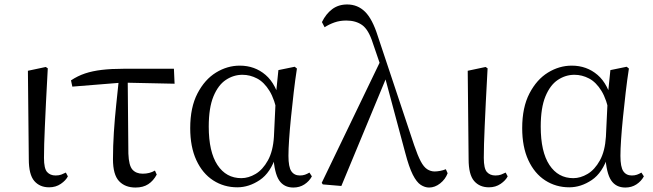

<svg xmlns="http://www.w3.org/2000/svg" viewBox="-20 -825 2925 860"><path d="M200 14Q158 14 133.5 -14.5Q109 -43 109 -112L105 -508L185 -525L194 -519Q189 -430 186 -367Q183 -304 181 -259Q179 -214 178 -180.5Q177 -147 177 -118Q177 -70 191 -54.5Q205 -39 229 -39Q244 -39 254.5 -43Q265 -47 275 -52L284 -35Q275 -17 252.5 -1.5Q230 14 200 14Z M304 -437 298 -465Q328 -485 361 -496Q394 -507 436 -512Q478 -517 533 -517H759L762 -450L527 -455ZM587 15Q540 15 513 -14Q486 -43 486 -112Q486 -170 490 -232Q494 -294 500.5 -355.5Q507 -417 513 -475H552L555 -137Q557 -83 573.5 -65Q590 -47 619 -47Q635 -47 648.5 -50.5Q662 -54 674 -61L682 -43Q667 -15 644 0Q621 15 587 15Z M1043 14Q983 14 935 -17Q887 -48 859.5 -107.5Q832 -167 832 -251Q832 -344 864.5 -406.5Q897 -469 947.5 -500Q998 -531 1054 -531Q1121 -531 1169.5 -489.5Q1218 -448 1238 -358H1245L1223 -313Q1211 -379 1187 -418Q1163 -457 1131.5 -473.5Q1100 -490 1066 -490Q1026 -490 991.5 -467Q957 -444 936 -393Q915 -342 915 -258Q915 -145 954 -86Q993 -27 1061 -27Q1093 -27 1125 -46Q1157 -65 1180 -106.5Q1203 -148 1207 -213L1216 -403L1227 -511L1300 -526L1310 -518Q1302 -467 1295.5 -410.5Q1289 -354 1283.5 -300Q1278 -246 1275 -201Q1272 -156 1272 -127Q1272 -77 1285 -58Q1298 -39 1323 -39Q1336 -39 1346 -42.5Q1356 -46 1366 -52L1377 -35Q1365 -13 1343.5 1Q1322 15 1294 15Q1252 15 1230.5 -17Q1209 -49 1204 -128H1217Q1192 -51 1143.5 -18.5Q1095 14 1043 14Z M1426 1 1421 -6 1687 -558 1714 -486 1509 8ZM1902 15Q1883 15 1864.5 3Q1846 -9 1829 -42.5Q1812 -76 1795 -141L1703 -484L1700 -486L1650 -632Q1631 -692 1602.5 -712.5Q1574 -733 1531 -733Q1502 -733 1478 -724.5Q1454 -716 1434 -703L1422 -726Q1440 -763 1468 -784Q1496 -805 1535 -805Q1582 -805 1615 -772.5Q1648 -740 1672 -664L1835 -175Q1851 -128 1864.5 -102.5Q1878 -77 1893.5 -67Q1909 -57 1927 -57Q1937 -57 1951 -59.5Q1965 -62 1977 -67L1985 -49Q1975 -22 1951.5 -3.5Q1928 15 1902 15Z M2170 14Q2128 14 2103.5 -14.5Q2079 -43 2079 -112L2075 -508L2155 -525L2164 -519Q2159 -430 2156 -367Q2153 -304 2151 -259Q2149 -214 2148 -180.5Q2147 -147 2147 -118Q2147 -70 2161 -54.5Q2175 -39 2199 -39Q2214 -39 2224.5 -43Q2235 -47 2245 -52L2254 -35Q2245 -17 2222.5 -1.5Q2200 14 2170 14Z M2530 14Q2470 14 2422 -17Q2374 -48 2346.5 -107.5Q2319 -167 2319 -251Q2319 -344 2351.5 -406.5Q2384 -469 2434.5 -500Q2485 -531 2541 -531Q2608 -531 2656.5 -489.5Q2705 -448 2725 -358H2732L2710 -313Q2698 -379 2674 -418Q2650 -457 2618.5 -473.5Q2587 -490 2553 -490Q2513 -490 2478.5 -467Q2444 -444 2423 -393Q2402 -342 2402 -258Q2402 -145 2441 -86Q2480 -27 2548 -27Q2580 -27 2612 -46Q2644 -65 2667 -106.5Q2690 -148 2694 -213L2703 -403L2714 -511L2787 -526L2797 -518Q2789 -467 2782.5 -410.5Q2776 -354 2770.5 -300Q2765 -246 2762 -201Q2759 -156 2759 -127Q2759 -77 2772 -58Q2785 -39 2810 -39Q2823 -39 2833 -42.5Q2843 -46 2853 -52L2864 -35Q2852 -13 2830.5 1Q2809 15 2781 15Q2739 15 2717.5 -17Q2696 -49 2691 -128H2704Q2679 -51 2630.5 -18.5Q2582 14 2530 14Z"/></svg>

Font: Noto Serif KR
Style: Regular
Weight: 400
Designer: Ryoko NISHIZUKA  (kana & ideographs); Frank Grießhammer (Latin, Greek & Cyrillic); Wenlong ZHANG  (bopomofo); Sandoll Co
Foundry: Adobe
Version: Version 2.003-H1;hotconv 1.1.1;makeotfexe 2.6.0